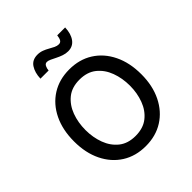

<svg xmlns="http://www.w3.org/2000/svg" viewBox="-201 -856 999 999"><g transform="rotate(-45 298.5 -356.0)"><path d="M297.9 11.7Q224.1 11.7 168.5 -23.4Q112.8 -58.6 81.8 -122.1Q50.8 -185.5 50.8 -269.5Q50.8 -355 81.8 -418.7Q112.8 -482.4 168.5 -517.6Q224.1 -552.7 297.9 -552.7Q372.1 -552.7 427.7 -517.6Q483.4 -482.4 514.6 -418.7Q545.9 -355 545.9 -269.5Q545.9 -185.5 514.6 -122.1Q483.4 -58.6 427.7 -23.4Q372.1 11.7 297.9 11.7ZM297.9 -63.5Q354.5 -63.5 390.6 -92.3Q426.8 -121.1 444.3 -168.2Q461.9 -215.3 461.9 -269.5Q461.9 -324.7 444.3 -372.1Q426.8 -419.4 390.6 -448.5Q354.5 -477.5 297.9 -477.5Q241.7 -477.5 205.8 -448.5Q169.9 -419.4 152.3 -372.1Q134.8 -324.7 134.8 -269.5Q134.8 -215.3 152.3 -168.2Q169.9 -121.1 205.8 -92.3Q241.7 -63.5 297.9 -63.5ZM361.3 -623Q343.8 -623 326.7 -628.9Q309.6 -634.8 293.9 -642.8Q278.3 -650.9 265.4 -656.7Q252.4 -662.6 243.7 -662.6Q231 -662.6 225.1 -650.4Q219.2 -638.2 218.3 -624.5H158.2Q159.7 -667.5 178.2 -695.8Q196.8 -724.1 235.4 -724.1Q253.9 -724.1 270 -718Q286.1 -711.9 300.3 -703.6Q314.5 -695.3 327.4 -689.2Q340.3 -683.1 352.5 -683.1Q364.7 -683.1 370.8 -692.4Q377 -701.7 379.4 -722.2H437.5Q436 -677.2 416.3 -650.1Q396.5 -623 361.3 -623Z"/></g></svg>

Font: Inter V
Style: Weight 400 Optical size 14.0
Weight: 400
Designer: Rasmus Andersson
Foundry: rsms
Version: Version 4.000;git-4fc901f